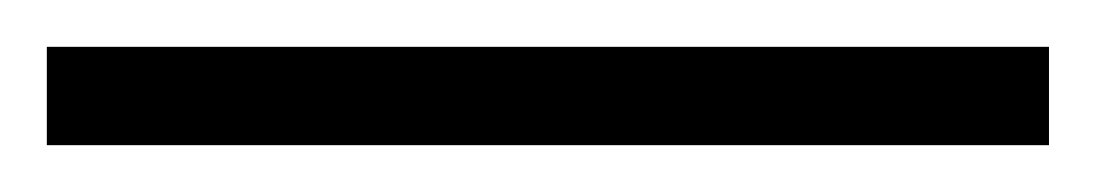

<svg xmlns="http://www.w3.org/2000/svg" viewBox="-24 63 468 82"><path d="M-4 125H424V83H-4Z"/></svg>

Font: Noto Serif Hebrew SemiCondensed ExtraLight
Style: Regular
Weight: 200
Width: 4
Designer: Monotype Design Team
Foundry: Monotype Imaging Inc.
Version: Version 2.004